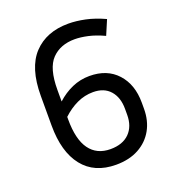

<svg xmlns="http://www.w3.org/2000/svg" viewBox="-128 -791 821 902"><g transform="rotate(-20 282.0 -340.0)"><path d="M512 -193Q512 -133 486.5 -87.5Q461 -42 413.5 -16Q366 10 300 10Q192 10 134.5 -62.5Q77 -135 77 -267V-415Q77 -555 140.5 -622.5Q204 -690 314 -690Q353 -690 398 -680.5Q443 -671 493 -648L462 -575Q419 -595 382.5 -603Q346 -611 317 -611Q245 -611 202.5 -567Q160 -523 160 -415V-357Q195 -389 236 -407Q277 -425 323 -425Q411 -425 461.5 -369.5Q512 -314 512 -223ZM160 -267Q160 -167 196 -117.5Q232 -68 300 -68Q361 -68 394.5 -101.5Q428 -135 428 -193V-223Q428 -280 398 -314Q368 -348 313 -348Q271 -348 232.5 -330Q194 -312 160 -280Z"/></g></svg>

Font: Inria Sans
Style: Regular
Weight: 400
Designer: Black Foundry Team
Foundry: Black Foundry
Version: Version 1.2; ttfautohint (v1.8.3)